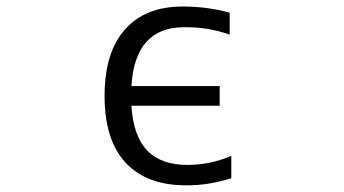

<svg xmlns="http://www.w3.org/2000/svg" viewBox="-20 -550 1040 580"><path d="M377 -290H643.6V-230.5H377Q382.8 -138.7 424.8 -95.2Q466.8 -51.8 545.9 -51.8Q614.3 -51.8 678.7 -79.1V-11.7Q608.4 10.7 541 9.8Q422.9 9.8 359.4 -58.6Q295.9 -127 295.9 -259.8Q295.9 -391.6 357.4 -460.9Q418.9 -530.3 531.2 -530.3Q606.4 -530.3 673.8 -511.7V-445.3Q608.4 -468.8 536.1 -467.8Q387.7 -467.8 377 -290Z"/></svg>

Font: GenEi Gothic M SemiLight
Style: Regular
Weight: 350
Designer: o_tamon (Modified); [Source Han Sans]
Ryoko NISHIZUKA  (kana & ideographs); Paul D. Hunt (Latin, Greek & Cyrillic); Wenl
Version: Version 1.1a;Original Version 1.004